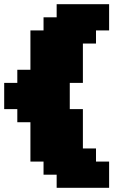

<svg xmlns="http://www.w3.org/2000/svg" viewBox="-20 -895 665 915"><path d="M250 0H500V-125H437.5V-187.5H375V-375H312.5V-500H375V-687.5H437.5V-750H500V-875H250V-812.5H187.5V-750H125V-562.5H62.5V-500H0V-375H62.5V-312.5H125V-125H187.5V-62.5H250Z"/></svg>

Font: Faithful 32x
Style: Bold
Weight: 400
Foundry: Faithful Resource Pack
Version: Version 1.0; January 27, 2023